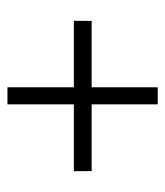

<svg xmlns="http://www.w3.org/2000/svg" viewBox="17 -586 454 529"><g transform="rotate(90 244.5 -322.0)"><path d="M452 -347V-298H268V-115H221V-298H38V-347H221V-529H268V-347Z"/></g></svg>

Font: TypoPRO Montserrat Alternates
Style: Regular
Weight: 300
Designer: Julieta Ulanovsky
Foundry: Julieta Ulanovsky
Version: Version 6.001